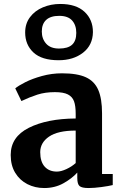

<svg xmlns="http://www.w3.org/2000/svg" viewBox="-20 -938 606 969"><path d="M362 -340V-363Q362 -404 353.5 -427Q345 -450 322.5 -461.5Q300 -473 257 -473Q208 -473 169 -460.5Q130 -448 88 -428L57 -492Q72 -505 107.5 -523Q143 -541 192 -554.5Q241 -568 293 -568Q370 -568 413.5 -548Q457 -528 476 -484Q495 -440 495 -366V-60H549V-4Q529 1 492 6Q455 11 427 11Q393 11 381.5 1Q370 -9 370 -40V-67Q343 -37 300 -13Q257 11 203 11Q157 11 118.5 -8.5Q80 -28 57 -65.5Q34 -103 34 -156Q34 -247 125.5 -293Q217 -339 362 -340ZM362 -115V-279Q272 -279 227.5 -248.5Q183 -218 183 -170Q183 -122 205.5 -97Q228 -72 267 -72Q288 -72 315 -84.5Q342 -97 362 -115ZM107 -774Q107 -819 131.5 -851.5Q156 -884 196.5 -901Q237 -918 284 -918Q364 -918 406.5 -878.5Q449 -839 449 -776Q448 -710 399 -672Q350 -634 276 -634Q191 -634 149 -673Q107 -712 107 -774ZM365 -772Q365 -811 344 -834.5Q323 -858 279 -858Q235 -858 213 -837.5Q191 -817 191 -779Q191 -742 213 -717.5Q235 -693 278 -693Q323 -693 344 -712.5Q365 -732 365 -772Z"/></svg>

Font: Koeln Type Serif
Style: Bold
Weight: 700
Designer: Eben Sorkin
Foundry: Eben Sorkin
Version: Version 2.002